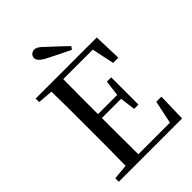

<svg xmlns="http://www.w3.org/2000/svg" viewBox="-270 -1075 1195 1195"><g transform="rotate(-45 328.0 -477.0)"><path d="M439 -806C401 -843 361 -880 325 -913C294 -944 278 -954 261 -954C238 -954 222 -937 222 -918C222 -899 236 -881 280 -859C327 -835 376 -810 425 -787ZM549 -548H595L589 -732H51V-701L151 -693C153 -593 153 -493 153 -392V-339C153 -239 153 -138 151 -40L51 -31V0H608L613 -187H568L536 -35H258C257 -136 257 -238 257 -355H426L439 -253H477V-493H439L426 -389H257C257 -497 257 -598 258 -696H518Z"/></g></svg>

Font: Source Han Serif CN Medium
Style: Regular
Weight: 500
Designer: Ryoko NISHIZUKA 西塚涼子 (kana & ideographs); Frank Grießhammer (Latin, Greek & Cyrillic); Wenlong ZHANG 张文龙 (bopomofo); San
Foundry: Adobe
Version: Version 2.002;hotconv 1.1.0;makeotfexe 2.6.0